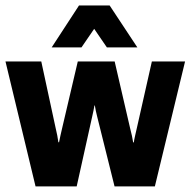

<svg xmlns="http://www.w3.org/2000/svg" viewBox="-24 -666 682 686"><path d="M-4.4 -446.3 103 0H250L305.7 -251Q308.1 -259.8 309.8 -269.8Q311.5 -279.8 313.5 -289.1H314.9Q316.4 -279.8 318.4 -269.8Q320.3 -259.8 322.8 -251L385.3 0H529.3L637.2 -446.3H518.6L465.3 -210Q462.4 -196.8 458.7 -181.2Q455.1 -165.5 454.1 -157.2H451.7Q450.7 -165.5 447.5 -180.4Q444.3 -195.3 440.4 -210L385.7 -446.3H253.9L198.7 -210.9Q195.3 -195.8 191.9 -181.4Q188.5 -167 187 -157.7H184.6Q183.6 -167 180.7 -181.6Q177.7 -196.3 174.3 -210.9L123.5 -446.3ZM367.7 -646.5H258.3L160.6 -496.6H267.1L312.5 -563L357.9 -496.6H466.8Z"/></svg>

Font: Roboto Flex Super Cond Bold
Style: Regular
Weight: 700
Width: 3
Designer: Berlow after Robertson
Foundry: Google
Version: Version 3.000